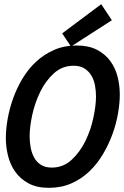

<svg xmlns="http://www.w3.org/2000/svg" viewBox="-20 -888 594 920"><path d="M440 -426Q440 -453 435 -479.5Q430 -506 417.5 -526.5Q405 -547 384.5 -560Q364 -573 333 -573Q278 -573 238 -536.5Q198 -500 172.5 -447.5Q147 -395 134.5 -337Q122 -279 122 -235Q122 -208 127 -181Q132 -154 144 -132.5Q156 -111 176.5 -98Q197 -85 228 -85Q283 -85 323 -122Q363 -159 389 -212Q415 -265 427.5 -324Q440 -383 440 -426ZM8 -226Q8 -268 16.5 -317Q25 -366 42.5 -415.5Q60 -465 87.5 -511Q115 -557 152.5 -592Q190 -627 238.5 -648.5Q287 -670 347 -670Q405 -670 444.5 -649.5Q484 -629 508.5 -595.5Q533 -562 543.5 -520Q554 -478 554 -435Q554 -394 545.5 -344.5Q537 -295 519 -245.5Q501 -196 473.5 -149.5Q446 -103 408.5 -67Q371 -31 322.5 -9.5Q274 12 214 12Q156 12 116.5 -9.5Q77 -31 53 -65Q29 -99 18.5 -141.5Q8 -184 8 -226ZM278 -728 465 -868 516 -791 320 -665Z"/></svg>

Font: Codetta
Style: Bold Italic
Weight: 700
Italic angle: -11°
Designer: Ulrich Proeller
Foundry: PROSA GmbH
Version: Version 2.00;September 29, 2018;FontCreator 11.5.0.2427 64-b